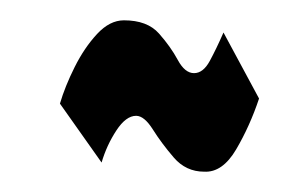

<svg xmlns="http://www.w3.org/2000/svg" viewBox="-20 -419 290 189"><path d="M181 -250Q163 -250 151 -264Q139 -278 130.5 -291.5Q122 -305 114 -305Q104 -305 94.5 -290.5Q85 -276 80 -259L39 -317Q44 -334 53.5 -353Q63 -372 75.5 -385.5Q88 -399 102 -399Q125 -399 136.5 -386Q148 -373 155 -360Q162 -347 171 -347Q180 -347 186.5 -359Q193 -371 200 -387L235 -322Q226 -295 212.5 -272Q199 -249 181 -250Z"/></svg>

Font: Inconsolata UltraCondensed ExtraBold
Style: Regular
Weight: 800
Width: 1
Monospace: yes
Designer: Raph Levien, Cyreal, Brenton Simpson
Foundry: Raph Levien, Cyreal, Google
Version: Version 3.001; ttfautohint (v1.8.2.53-6de2)